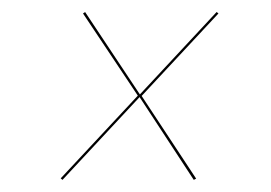

<svg xmlns="http://www.w3.org/2000/svg" viewBox="-20 -465 444 315"><path d="M335.4 -445.3 338.4 -442.9 212.4 -307.6 301.8 -171.9 297.9 -169.9 209 -305.7 82.5 -169.9 79.6 -172.4 206.1 -308.1 116.2 -442.9 119.6 -445.3 209.5 -310.1Z"/></svg>

Font: Fira Sans Compressed Four
Style: Italic
Weight: 100
Width: 3
Italic angle: -8°
Designer: Carrois Corporate & Edenspiekermann AG
Foundry: Carrois Corporate GbR & Edenspiekermann AG
Version: Version 4.203;PS 004.203;hotconv 1.0.88;makeotf.lib2.5.64775